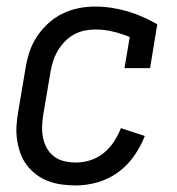

<svg xmlns="http://www.w3.org/2000/svg" viewBox="-20 -558 540 586"><path d="M212 8Q190 8 168 5Q146 2 126.5 -5.5Q107 -13 90.5 -25.5Q74 -38 61.5 -54.5Q49 -71 42 -91Q35 -111 32 -132Q29 -153 30.5 -175.5Q32 -198 36 -220L58 -350Q62 -375 70 -399.5Q78 -424 92.5 -446Q107 -468 127 -486.5Q147 -505 171 -516.5Q195 -528 220 -533Q245 -538 270 -538Q296 -538 321.5 -534Q347 -530 370.5 -523Q394 -516 416.5 -506Q439 -496 460 -484L438 -350H360L376 -445Q352 -455 325.5 -461.5Q299 -468 271 -468Q254 -468 237.5 -464.5Q221 -461 205.5 -452.5Q190 -444 177.5 -431Q165 -418 156 -402.5Q147 -387 142 -371Q137 -355 134 -338L112 -208Q109 -190 108.5 -172Q108 -154 111.5 -137Q115 -120 123.5 -105Q132 -90 145.5 -80Q159 -70 176.5 -66Q194 -62 212 -62Q234 -62 256 -69Q278 -76 296.5 -91Q315 -106 328 -126Q341 -146 349 -167L422 -143Q409 -110 388.5 -81Q368 -52 339.5 -31.5Q311 -11 277.5 -1.5Q244 8 212 8Z"/></svg>

Font: iosevka_custom_sans_ss08
Style: Italic
Weight: 400
Italic angle: -10°
Designer: Belleve Invis
Foundry: Belleve Invis
Version: Version 10.3.0; ttfautohint (v1.8.3)